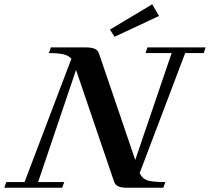

<svg xmlns="http://www.w3.org/2000/svg" viewBox="-53 -887 991 907"><path d="M488.3 -713.4 466.3 -747.1 666 -866.7 698.2 -811.5ZM-32.7 0 -23.4 -26.9H63L284.2 -609.4Q272.9 -623.5 248.8 -629.9Q224.6 -636.2 177.7 -636.2L187.5 -663.1H350.6Q379.4 -663.1 394.5 -656.5Q409.7 -649.9 414.6 -634.3L585.9 -131.3L757.8 -636.2H634.3L643.6 -663.1H918.5L909.2 -636.2H821.8L606.9 -69.8Q616.7 -45.4 640.4 -36.1Q664.1 -26.9 728 -26.9L718.3 0H548.3Q520.5 0 505.9 -6.6Q491.2 -13.2 485.8 -29.3L306.2 -556.6L127 -26.9H250.5L240.7 0Z"/></svg>

Font: Elstob 14pt SemiBold
Style: Italic
Weight: 600
Italic angle: -20°
Designer: Peter S. Baker
Version: Version 1.015